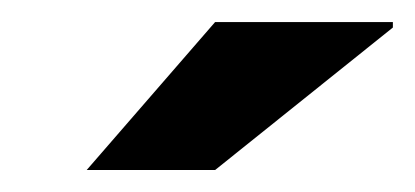

<svg xmlns="http://www.w3.org/2000/svg" viewBox="-20 -744 374 173"><path d="M58.1 -590.8 173.8 -724.1H334V-719.2L173.8 -590.8Z"/></svg>

Font: Archivo Expanded SemiBold
Style: Italic
Weight: 600
Width: 7
Italic angle: -10°
Designer: Hector Gatti
Foundry: Omnibus-Type
Version: Version 2.001